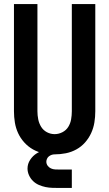

<svg xmlns="http://www.w3.org/2000/svg" viewBox="-20 -755 540 949"><path d="M250 8Q278 8 305.5 2.5Q333 -3 357.5 -16.5Q382 -30 400.5 -51Q419 -72 430.5 -97Q442 -122 446.5 -149.5Q451 -177 451 -205V-735H335V-205Q335 -185 331.5 -165Q328 -145 317.5 -128Q307 -111 288.5 -101.5Q270 -92 250 -92Q230 -92 212 -101.5Q194 -111 183.5 -128Q173 -145 169 -165Q165 -185 165 -205V-735H49V-205Q49 -177 53.5 -149.5Q58 -122 69.5 -97Q81 -72 100 -51Q119 -30 143 -16.5Q167 -3 194.5 2.5Q222 8 250 8ZM275 174H335V83H275Q264 83 253 82.5Q242 82 232 77.5Q222 73 215.5 64Q209 55 209 44Q209 37 212.5 29.5Q216 22 222 17.5Q228 13 235 10.5Q242 8 250 8V-19Q227 -19 204 -14Q181 -9 161.5 3Q142 15 129 35Q116 55 116 78Q116 95 123.5 111.5Q131 128 143.5 140Q156 152 172 159Q188 166 205 169.5Q222 173 239.5 173.5Q257 174 275 174Z"/></svg>

Font: Iosevka SS09
Style: Bold
Weight: 700
Monospace: yes
Designer: Belleve Invis
Foundry: Belleve Invis
Version: Version 5.2.1; ttfautohint (v1.8.3)